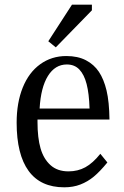

<svg xmlns="http://www.w3.org/2000/svg" viewBox="-20 -791 528 819"><path d="M438 -98Q406 -59 380 -37.5Q354 -16 323 -4Q292 8 254 8Q153 8 102 -62Q51 -132 51 -268Q51 -353 77 -417.5Q103 -482 151.5 -517Q200 -552 263 -552Q312 -552 346.5 -534Q381 -516 402 -484.5Q423 -453 434.5 -405Q446 -357 447 -281H140V-270Q140 -203 153 -158Q166 -113 195.5 -86.5Q225 -60 272 -60Q312 -60 344 -77.5Q376 -95 408 -135ZM362 -328Q360 -392 349.5 -432.5Q339 -473 318.5 -494.5Q298 -516 265 -516Q215 -516 184.5 -467Q154 -418 149 -328ZM372 -771V-747L218 -589L186 -615L287 -771Z"/></svg>

Font: Myanglish
Style: Regular
Weight: 400
Designer: KyawKyaw ( MaYenGone)
Foundry: TattooFont3D
Version: Version 1.003 December 13, 2014